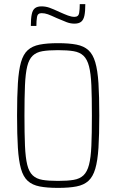

<svg xmlns="http://www.w3.org/2000/svg" viewBox="-20 -906 566 934"><path d="M262 8Q209 8 173 1Q137 -6 115 -26Q93 -46 82 -85Q71 -124 67 -187Q63 -250 63 -344Q63 -438 67 -501Q71 -564 82 -603Q93 -642 115 -662Q137 -682 173 -689Q209 -696 262 -696Q316 -696 352 -689Q388 -682 410 -662Q432 -642 443.5 -603Q455 -564 459 -501Q463 -438 463 -344Q463 -250 459 -187Q455 -124 443.5 -85Q432 -46 410 -26Q388 -6 352 1Q316 8 262 8ZM262 -26Q308 -26 338 -31Q368 -36 386 -53Q404 -70 413 -104.5Q422 -139 424.5 -197Q427 -255 427 -344Q427 -433 424.5 -491Q422 -549 413 -583.5Q404 -618 386 -635Q368 -652 338 -657Q308 -662 262 -662Q216 -662 186.5 -657Q157 -652 139 -635Q121 -618 112.5 -583.5Q104 -549 101.5 -491Q99 -433 99 -344Q99 -255 101.5 -197Q104 -139 112.5 -104.5Q121 -70 139 -53Q157 -36 186.5 -31Q216 -26 262 -26ZM130 -780Q130 -816 134.5 -837Q139 -858 150.5 -866.5Q162 -875 182 -875Q202 -875 220.5 -868.5Q239 -862 271 -847Q293 -837 310.5 -830.5Q328 -824 342 -824Q362 -824 365 -842.5Q368 -861 368 -886H395Q395 -850 390.5 -829.5Q386 -809 374.5 -800Q363 -791 342 -791Q323 -791 304.5 -798Q286 -805 256 -818Q228 -831 213 -836.5Q198 -842 182 -842Q163 -842 160 -823.5Q157 -805 157 -780Z"/></svg>

Font: Saira Condensed Thin
Style: Regular
Weight: 250
Width: 3
Designer: Hector Gatti with collaboration of the Omnibus-Type team
Foundry: Omnibus-Type
Version: Version 1.101